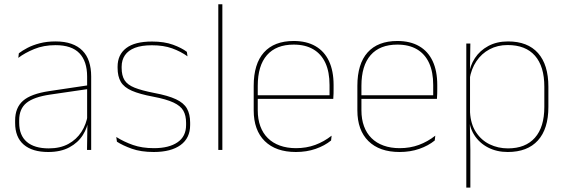

<svg xmlns="http://www.w3.org/2000/svg" viewBox="-20 -684 2581 876"><path d="M396 0H377L379 -128L377.5 -131.5V-292V-334.5Q377.5 -404.5 342.2 -441.2Q307 -478 233.5 -478Q179 -478 136 -460.2Q93 -442.5 63.5 -420L66 -441Q81.5 -453 105.2 -465.5Q129 -478 161.2 -486.5Q193.5 -495 233.5 -495Q275 -495 305.5 -484.2Q336 -473.5 356.2 -453Q376.5 -432.5 386.2 -402.8Q396 -373 396 -335ZM200 9.5Q127.5 9.5 88.2 -24.2Q49 -58 49 -123V-134.5Q49 -192.5 85 -224.2Q121 -256 205.5 -268.5L386.5 -295.5L387 -278.5L209 -252.5Q134 -241.5 100.8 -214.5Q67.5 -187.5 67.5 -135.5V-124Q67.5 -66.5 102.2 -36.8Q137 -7 202.5 -7Q254.5 -7 291.8 -27.2Q329 -47.5 351.5 -82.2Q374 -117 380.5 -160.5L390 -142H384Q380 -102.5 358 -67.8Q336 -33 296.5 -11.8Q257 9.5 200 9.5Z M681.5 9.5Q623 9.5 581.2 -5.5Q539.5 -20.5 513.5 -37.5L510.5 -59Q545.5 -37 586.8 -22.5Q628 -8 682.5 -8Q751 -8 790 -34.8Q829 -61.5 829 -113.5V-123.5Q829 -157 816.5 -179Q804 -201 771.5 -216.2Q739 -231.5 678.5 -243Q617 -254.5 581.5 -270Q546 -285.5 531.2 -310.5Q516.5 -335.5 516.5 -374.5V-379.5Q516.5 -434.5 555.8 -464.5Q595 -494.5 673.5 -494.5Q729.5 -494.5 769.2 -480Q809 -465.5 832.5 -447.5L835.5 -427Q805 -449 765.8 -463.2Q726.5 -477.5 673 -477.5Q626 -477.5 595.5 -465.8Q565 -454 550 -432Q535 -410 535 -379.5V-374.5Q535 -339.5 548.2 -318.2Q561.5 -297 594 -284Q626.5 -271 683 -260Q747 -248 782.8 -231.2Q818.5 -214.5 833 -188.8Q847.5 -163 847.5 -124.5V-113.5Q847.5 -54 803.8 -22.2Q760 9.5 681.5 9.5Z M994.5 0H976V-664.5H994.5Z M1330 9.5Q1238.5 9.5 1188 -40.2Q1137.5 -90 1137.5 -180.5V-292.5Q1137.5 -392.5 1184.2 -444.8Q1231 -497 1320 -497Q1378.5 -497 1419.2 -473.5Q1460 -450 1481 -405.2Q1502 -360.5 1502 -296.5V-279.5Q1502 -268.5 1501.8 -257.5Q1501.5 -246.5 1500.5 -233H1483.5Q1483.5 -250.5 1483.5 -266.5Q1483.5 -282.5 1483.5 -296Q1483.5 -355.5 1464.8 -396.5Q1446 -437.5 1409.5 -459Q1373 -480.5 1320 -480.5Q1240 -480.5 1198 -432.5Q1156 -384.5 1156 -292.5V-243.5V-239.5V-181Q1156 -140 1167.8 -108Q1179.5 -76 1202 -53.8Q1224.5 -31.5 1257 -19.8Q1289.5 -8 1330.5 -8Q1378 -8 1418 -22.8Q1458 -37.5 1493 -65L1490.5 -43Q1461 -19 1420 -4.8Q1379 9.5 1330 9.5ZM1494 -233H1146V-249.5H1494Z M1803 9.5Q1711.5 9.5 1661 -40.2Q1610.5 -90 1610.5 -180.5V-292.5Q1610.5 -392.5 1657.2 -444.8Q1704 -497 1793 -497Q1851.5 -497 1892.2 -473.5Q1933 -450 1954 -405.2Q1975 -360.5 1975 -296.5V-279.5Q1975 -268.5 1974.8 -257.5Q1974.5 -246.5 1973.5 -233H1956.5Q1956.5 -250.5 1956.5 -266.5Q1956.5 -282.5 1956.5 -296Q1956.5 -355.5 1937.8 -396.5Q1919 -437.5 1882.5 -459Q1846 -480.5 1793 -480.5Q1713 -480.5 1671 -432.5Q1629 -384.5 1629 -292.5V-243.5V-239.5V-181Q1629 -140 1640.8 -108Q1652.5 -76 1675 -53.8Q1697.5 -31.5 1730 -19.8Q1762.5 -8 1803.5 -8Q1851 -8 1891 -22.8Q1931 -37.5 1966 -65L1963.5 -43Q1934 -19 1893 -4.8Q1852 9.5 1803 9.5ZM1967 -233H1619V-249.5H1967Z M2296.5 9.5Q2246.5 9.5 2206.8 -11Q2167 -31.5 2143.5 -68.5Q2120 -105.5 2119.5 -155.5H2113.5L2124.5 -172Q2127.5 -117.5 2151.8 -80.8Q2176 -44 2214.2 -25.5Q2252.5 -7 2297.5 -7Q2377.5 -7 2420.5 -55.5Q2463.5 -104 2463.5 -196V-288.5Q2463.5 -381 2420.8 -429.8Q2378 -478.5 2296 -478.5Q2250 -478.5 2213.5 -459Q2177 -439.5 2153.5 -404.5Q2130 -369.5 2122.5 -323L2113.5 -341.5H2119Q2124 -384 2146.8 -418.8Q2169.5 -453.5 2208 -474.2Q2246.5 -495 2298 -495Q2387.5 -495 2434.8 -441.8Q2482 -388.5 2482 -288.5V-196Q2482 -96 2434.2 -43.2Q2386.5 9.5 2296.5 9.5ZM2126 172H2107.5V-485.5H2126L2124 -356L2124.5 -346.5V-138L2123.5 -130.5L2126 0Z"/></svg>

Font: Anek Devanagari Medium Thin
Style: Regular
Weight: 250
Version: Version 1.003